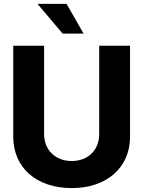

<svg xmlns="http://www.w3.org/2000/svg" viewBox="-20 -965 745 997"><path d="M352.1 11.7C535.6 11.7 655.3 -95.7 655.3 -254.9V-727.5H495.1V-268.1C495.1 -187 438.5 -128.9 352.1 -128.9C266.6 -128.9 209 -187.5 209 -268.1V-727.5H48.8V-254.9C48.8 -95.2 168.5 11.7 352.1 11.7ZM305.2 -790.5H414.1L325.7 -944.8H174.8Z"/></svg>

Font: Raveo Display
Style: Bold
Weight: 700
Designer: Jakub Foglar, Rasmus Andersson (Inter)
Foundry: Jakubfoglar.com
Version: Version 1.100;Glyphs 3.2.3 (3260)